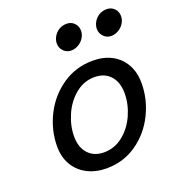

<svg xmlns="http://www.w3.org/2000/svg" viewBox="-131 -810 836 924"><g transform="rotate(-20 286.5 -348.0)"><path d="M371.6 -498Q426.3 -498 467.8 -476.1Q509.3 -454.1 532.5 -413.1Q555.7 -372.1 555.7 -316.4Q555.7 -233.9 518.1 -158Q480.5 -82 412.6 -34.9Q344.7 12.2 258.8 12.2Q204.1 12.2 161.1 -9.5Q118.2 -31.2 93.8 -72Q69.3 -112.8 69.3 -168Q69.3 -250.5 107.4 -326.7Q145.5 -402.8 214.6 -450.4Q283.7 -498 371.6 -498ZM162.6 -185.5Q162.6 -129.4 192.4 -96.9Q222.2 -64.5 272.9 -64.5Q327.6 -64.5 371.1 -99.6Q414.6 -134.8 438.5 -189Q462.4 -243.2 462.4 -298.3Q462.4 -355.5 432.6 -388.2Q402.8 -420.9 352.1 -420.9Q297.4 -420.9 254.2 -385.5Q210.9 -350.1 186.8 -295.2Q162.6 -240.2 162.6 -185.5ZM496.6 -579.1Q473.6 -579.1 458 -595.5Q442.4 -611.8 442.4 -634.3Q442.4 -652.3 452.1 -669.4Q461.9 -686.5 479.2 -697.3Q496.6 -708 519 -708Q542.5 -708 557.9 -692.1Q573.2 -676.3 573.2 -653.3Q573.2 -634.3 562.7 -617.2Q552.2 -600.1 534.4 -589.6Q516.6 -579.1 496.6 -579.1ZM291.5 -579.1Q268.6 -579.1 252.9 -595.5Q237.3 -611.8 237.3 -634.3Q237.3 -652.3 247.1 -669.4Q256.8 -686.5 274.2 -697.3Q291.5 -708 314 -708Q337.4 -708 352.8 -692.1Q368.2 -676.3 368.2 -653.3Q368.2 -634.3 357.7 -617.2Q347.2 -600.1 329.3 -589.6Q311.5 -579.1 291.5 -579.1Z"/></g></svg>

Font: Lesson One
Style: Italic
Weight: 400
Italic angle: -14°
Designer: But Ko, Victor Gaultney, Annie Olsen, Julie Remington, Don Collingsworth, Eric Hays, Becca Hirsbrunner
Version: Version 1.100